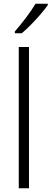

<svg xmlns="http://www.w3.org/2000/svg" viewBox="-20 -1013 277 1033"><path d="M136 0H81V-760H136ZM237 -985Q222 -964 198 -936Q174 -908 147 -880.5Q120 -853 97 -834H60V-844Q89 -877 120 -918Q151 -959 171 -993H237Z"/></svg>

Font: Noto Sans Sinhala SemiCondensed Light
Style: Regular
Weight: 300
Width: 4
Designer: Jelle Bosma - Monotype Design Team
Foundry: Monotype Imaging Inc.
Version: Version 2.006; ttfautohint (v1.8.4.7-5d5b)